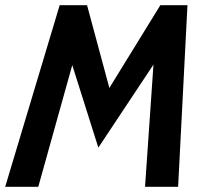

<svg xmlns="http://www.w3.org/2000/svg" viewBox="-32 -720 798 740"><path d="M-12 0 198 -700H303.5L389.5 -381L586 -700H690.5L654.5 0H527L559.5 -471L347 -151L246.5 -469L115.5 0Z"/></svg>

Font: Cabin Condensed
Style: Bold Italic
Weight: 700
Width: 3
Italic angle: -10°
Designer: Pablo Impallari
Foundry: Pablo Impallari. http://www.impallari.com Igino Marini. http://www.ikern.com
Version: Version 3.001; ttfautohint (v1.8.3)